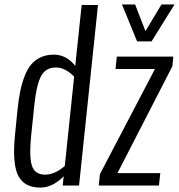

<svg xmlns="http://www.w3.org/2000/svg" viewBox="-20 -832 803 861"><path d="M594.7 -646.5 526.9 -812H585.9L632.3 -692.4L704.1 -812H762.7L659.7 -646.5ZM422.9 0 428.2 -51.3 674.8 -522.5H498L503.9 -578.1H757.3L752.9 -534.7L506.8 -55.7H698.7L692.9 0ZM161.6 9.3Q86.9 9.3 60.5 -46.9Q43 -84 43 -152.8Q43 -189 47.9 -233.4L58.6 -340.3Q63.5 -388.2 71 -424.3Q78.6 -460.4 91.1 -492.2Q103.5 -523.9 120.8 -543.9Q138.2 -564 163.3 -575.4Q188.5 -586.9 221.2 -586.9Q277.8 -586.9 317.4 -536.6L346.2 -809.6H419.4L334.5 0H261.2L265.6 -41.5Q216.3 8.8 161.6 9.3ZM182.6 -48.8Q225.1 -48.8 270.5 -87.4L312.5 -488.3Q272.5 -529.3 231 -529.3Q184.6 -529.3 164.1 -490.5Q143.6 -451.7 134.3 -363.8L120.1 -227.5Q115.7 -185.1 115.7 -153.3Q115.7 -113.8 122.6 -90.8Q134.8 -48.8 182.6 -48.8Z"/></svg>

Font: Oswald
Style: Light
Weight: 300
Designer: Vernon Adams
Foundry: Vernon Adams
Version: 3.0; ttfautohint (v0.95.6-bc232) -l 8 -r 50 -G 200 -x 0 -w "